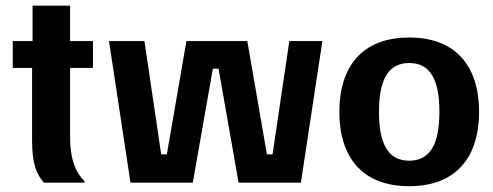

<svg xmlns="http://www.w3.org/2000/svg" viewBox="-20 -645 1740 678"><path d="M135 0H278.3V-5C250 -35 227.5 -75 227.5 -163.3V-405H308.3V-500H227.5V-625H95V-500H25V-405H93.3V-149.2C93.3 -65 109.2 -30 135 0Z M440.8 0H660.8L731.7 -402.5H751.7L822.5 0H1042.5L1118.3 -499.2V-500H1001.7L942.5 -100H922.5L853.3 -500H638.3L569.2 -100H549.2L490 -500H365V-499.2Z M1425 12.5C1590.8 12.5 1671.7 -90 1671.7 -250C1671.7 -410 1590.8 -512.5 1425 -512.5C1259.2 -512.5 1178.3 -410 1178.3 -250C1178.3 -90 1259.2 12.5 1425 12.5ZM1425 -77.5C1351.7 -77.5 1318.3 -135 1318.3 -250C1318.3 -365 1351.7 -422.5 1425 -422.5C1498.3 -422.5 1531.7 -365 1531.7 -250C1531.7 -135 1498.3 -77.5 1425 -77.5Z"/></svg>

Font: Familjen Grotesk GF
Style: Bold
Weight: 700
Designer: Anders Wikstroem, Jonas Baeckman, Matilda Gysing, Kristian Moeller
Foundry: Familjen STHLM AB
Version: Version 2.000; Beta; Release 4; Build 6